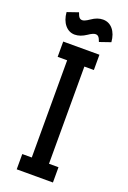

<svg xmlns="http://www.w3.org/2000/svg" viewBox="-160 -892 630 946"><g transform="rotate(20 155.0 -419.5)"><path d="M250 0H60.1V-80.1H109.9V-589.8H60.1V-669.9H250V-589.8H200.2V-80.1H250ZM284.2 -748 226.1 -728Q219.7 -746.1 213.6 -752.4Q207.5 -758.8 198.2 -758.8Q185.1 -758.8 161.1 -742.2Q129.9 -721.2 101.1 -721.2Q70.8 -721.2 50 -745.8Q29.3 -770.5 25.9 -812L84 -832Q90.3 -813.5 96.4 -807.1Q102.5 -800.8 111.8 -800.8Q124 -800.8 148.9 -817.9Q178.7 -838.9 208 -838.9Q239.7 -838.9 260.3 -814.5Q280.8 -790 284.2 -748Z"/></g></svg>

Font: Unica One
Style: Bold
Weight: 400
Designer: Eduardo Rodriguez Tunni
Foundry: Eduardo Rodriguez Tunni
Version: Version 1.001